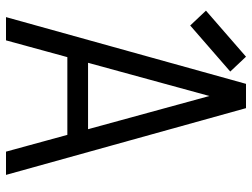

<svg xmlns="http://www.w3.org/2000/svg" viewBox="-120 -720 840 640"><g transform="rotate(90 300.0 -400.0)"><path d="M37 0 259.5 -800H340.5L563 0H485.5L300 -678L114.5 0ZM134 -204.5 152 -273.5H448L466 -204.5ZM65 -614 15.5 -666.5 169 -800 218.5 -747.5Z"/></g></svg>

Font: Victor Mono Thin
Style: Regular
Weight: 100
Monospace: yes
Designer: Rune Bjørnerås
Version: Version 1.561;gftools[0.9.30]